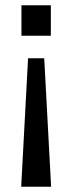

<svg xmlns="http://www.w3.org/2000/svg" viewBox="-20 -521 274 725"><path d="M60 184 86 -301H147L173 184ZM61 -386V-501H172V-386Z"/></svg>

Font: Nunitoga
Style: Medium
Weight: 500
Designer: Vernon Adams
Foundry: Vernon Adams
Version: Version 1.0